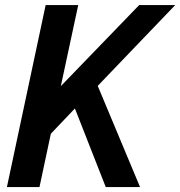

<svg xmlns="http://www.w3.org/2000/svg" viewBox="-20 -758 730 778"><path d="M408.5 0 283.5 -318.5 186 -216 140 0H8L165 -737.5H297L226.5 -409L544 -737.5H690L376 -410L547.5 0Z"/></svg>

Font: Epilogue SemiBold
Style: Italic
Weight: 600
Italic angle: -12°
Designer: Tyler Finck
Foundry: Etcetera Type Co
Version: Version 2.111; ttfautohint (v1.8.3)